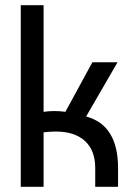

<svg xmlns="http://www.w3.org/2000/svg" viewBox="-20 -720 520 740"><path d="M336 -480H433L312 -271Q435 -238 435 -72V0H347V-73Q347 -140 307.5 -176.5Q268 -213 195 -213Q172 -213 148 -210V0H60V-700H148V-289Q190 -295 232 -289Z"/></svg>

Font: Baumans
Style: Regular
Weight: 400
Designer: Henadij Zarechnjuk
Foundry: Cyreal (www.cyreal.org)
Version: Version 001.002